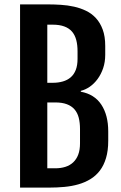

<svg xmlns="http://www.w3.org/2000/svg" viewBox="-20 -854 551 874"><path d="M71.3 -834V0H204.1C227.9 0 251 -1.1 273.4 -3.2C295.9 -5.3 317.1 -9.2 336.9 -14.9C356.8 -20.6 375 -28.5 391.6 -38.6C408.2 -48.7 422.5 -61.6 434.6 -77.4C446.6 -93.2 456 -112.2 462.6 -134.5C469.3 -156.8 472.7 -183.1 472.7 -213.4V-255.9C472.7 -305.3 462.2 -345.9 441.2 -377.7C420.2 -409.4 389 -429 347.7 -436.5V-440.4C361.7 -443.7 375.3 -450 388.7 -459.2C402 -468.5 413.9 -480.2 424.3 -494.4C434.7 -508.5 443.1 -524.9 449.5 -543.5C455.8 -562 459 -582.4 459 -604.5V-645C459 -674 455.2 -698.8 447.5 -719.5C439.9 -740.2 429.6 -757.5 416.7 -771.5C403.9 -785.5 388.8 -796.6 371.6 -804.9C354.3 -813.2 336.1 -819.5 316.9 -823.7C297.7 -828 278 -830.7 257.8 -832C237.6 -833.3 218.1 -834 199.2 -834ZM219.7 -477.1H195.3V-741.7H219.7C240.6 -741.7 258.2 -739 272.7 -733.6C287.2 -728.3 298.9 -720.4 307.9 -710C316.8 -699.5 323.2 -686.8 327.1 -671.9C331.1 -656.9 333 -639.6 333 -620.1V-585.9C333 -566.4 330.3 -549.7 325 -535.9C319.6 -522.1 311.9 -510.8 302 -502.2C292.1 -493.6 280.1 -487.2 266.1 -483.2C252.1 -479.1 236.7 -477.1 219.7 -477.1ZM231.4 -87.9H195.3V-387.7H231.4C252.3 -387.7 269.9 -385 284.2 -379.6C298.5 -374.3 310.1 -366.5 319.1 -356.2C328 -345.9 334.5 -333.3 338.4 -318.1C342.3 -303 344.2 -285.6 344.2 -266.1V-201.2C344.2 -181.6 341.6 -164.7 336.2 -150.4C330.8 -136.1 323.2 -124.3 313.2 -115C303.3 -105.7 291.4 -98.9 277.6 -94.5C263.8 -90.1 248.4 -87.9 231.4 -87.9Z"/></svg>

Font: Fjalla One
Style: Regular
Weight: 400
Designer: Irina Smirnova
Foundry: Irina Smirnova
Version: Version 1.001